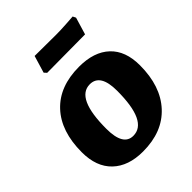

<svg xmlns="http://www.w3.org/2000/svg" viewBox="-203 -825 950 950"><g transform="rotate(-45 272.0 -350.5)"><path d="M25 -203Q25 -349 101 -430.5Q177 -512 315 -512Q419 -512 476 -458.5Q533 -405 533 -304Q533 -158 456 -74.5Q379 9 242 9Q140 9 82.5 -46Q25 -101 25 -203ZM364 -295Q364 -413 291 -413Q193 -413 193 -199Q193 -80 263 -80Q364 -80 364 -295ZM449 -604 313 -603 182 -602 170 -615 197 -705 346 -704Q377 -704 416.5 -706.5Q456 -709 468 -710L476 -694Z"/></g></svg>

Font: Alegreya SC ExtraBold
Style: Italic
Weight: 800
Italic angle: -7°
Designer: Juan Pablo del Peral
Foundry: Huerta Tipografica
Version: Version 2.007; ttfautohint (v1.6)